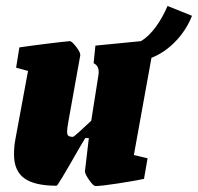

<svg xmlns="http://www.w3.org/2000/svg" viewBox="-20 -615 664 644"><path d="M488 -421 429 -95 475 -84 463 -15Q430 -8 374.5 0.5Q319 9 300 9Q293 9 278.5 -12Q264 -33 265 -41L278 -152H266Q247 -120 244 -115Q174 8 170 8Q96 8 61.5 -17Q27 -42 27 -97Q27 -125 32 -150L74 -377L34 -388L45 -456Q86 -462 138.5 -468.5Q191 -475 214 -477Q221 -477 236 -457.5Q251 -438 249 -428L210 -211Q205 -184 205 -173Q205 -163 209.5 -159.5Q214 -156 225 -156Q227 -156 246 -173Q265 -190 286 -210L310 -362Q311 -367 311 -374Q311 -395 294 -403L300 -462L453 -477Q479 -493 502 -524Q525 -555 542 -595L624 -562Q605 -514 569 -476.5Q533 -439 488 -421Z"/></svg>

Font: Grenze Black
Style: Italic
Weight: 900
Italic angle: -10°
Designer: Renata Polastri
Foundry: Omnibus-Type
Version: Version 1.002; ttfautohint (v1.8)